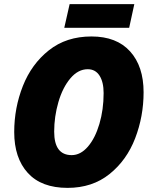

<svg xmlns="http://www.w3.org/2000/svg" viewBox="-20 -902 742 932"><path d="M49 -261Q49 -378 91 -484.5Q133 -591 217.5 -658Q302 -725 424 -725Q546 -725 611.5 -652.5Q677 -580 677 -454Q677 -337 636 -230.5Q595 -124 511.5 -57Q428 10 308 10Q181 10 115 -62.5Q49 -135 49 -261ZM483 -450Q483 -504 463 -535Q443 -566 406 -566Q359 -566 321.5 -521.5Q284 -477 263.5 -406.5Q243 -336 243 -263Q243 -149 328 -149Q371 -149 406.5 -190Q442 -231 462.5 -300.5Q483 -370 483 -450ZM318 -882H632L607 -767H292Z"/></svg>

Font: Noto Sans Display Black
Style: Italic
Weight: 900
Italic angle: -12°
Designer: Monotype Design team
Foundry: Monotype Imaging Inc.
Version: Version 1.000